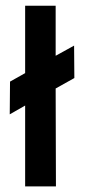

<svg xmlns="http://www.w3.org/2000/svg" viewBox="-20 -662 321 682"><path d="M178.7 0H69.3V-287.1L14.6 -255.9L15.6 -372.1L69.3 -402.3V-641.6H177.7V-463.9L243.2 -500L244.1 -384.8L177.7 -347.7Z"/></svg>

Font: Puritan
Style: Bold
Weight: 700
Version: 2.1